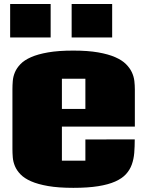

<svg xmlns="http://www.w3.org/2000/svg" viewBox="-20 -904 763 942"><path d="M641.1 -220.2Q641.1 -185.5 638.7 -154.5Q636.2 -123.5 626.7 -96.9Q617.2 -70.3 597.9 -49.3Q578.6 -28.3 545.2 -13.4Q511.7 1.5 461.7 9.5Q411.6 17.6 339.8 17.6Q266.6 17.6 216.1 8.8Q165.5 0 132.3 -14.6Q99.1 -29.3 80.6 -48.6Q62 -67.9 53.2 -89.1Q44.4 -110.4 42.7 -131.8Q41 -153.3 41 -172.9V-465.8Q41 -485.4 42.7 -506.8Q44.4 -528.3 53.2 -549.3Q62 -570.3 80.6 -589.6Q99.1 -608.9 132.3 -623.5Q165.5 -638.2 216.1 -647Q266.6 -655.8 339.8 -655.8Q411.1 -655.8 461.4 -647Q511.7 -638.2 545.2 -623.5Q578.6 -608.9 597.9 -589.6Q617.2 -570.3 627 -549.3Q636.7 -528.3 639.2 -506.6Q641.6 -484.9 641.6 -465.8V-282.7H283.7V-115.7H398.9V-219.7ZM283.7 -369.6H398.9V-517.6H283.7ZM228.5 -884.3V-720.2H29.8V-884.3ZM530.3 -884.3V-720.2H331.5V-884.3Z"/></svg>

Font: Coda Caption ExtraBold
Style: Regular
Weight: 800
Designer: vernon adams
Foundry: vernon adams
Version: Version 1.002